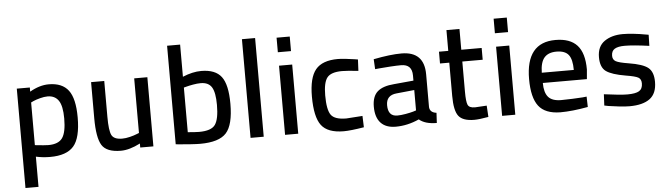

<svg xmlns="http://www.w3.org/2000/svg" viewBox="-53 -937 4814 1380"><g transform="rotate(-5 2354.0 -247.0)"><path d="M81 218V-499H175V-469Q246 -510 312 -510Q409 -510 454 -450.5Q499 -391 499 -255Q499 -107 447.5 -48Q396 11 278 11Q224 11 175 0V218ZM296 -424Q272 -424 242 -416Q212 -408 194 -400L175 -391V-83Q247 -75 272 -75Q345 -75 373.5 -115.5Q402 -156 402 -256Q402 -346 375.5 -385Q349 -424 296 -424Z M928 -499H1023V0H928V-29Q850 11 788 11Q685 11 651 -43.5Q617 -98 617 -239V-499H712V-240Q712 -142 728.5 -108.5Q745 -75 805 -75Q830 -75 860.5 -82.5Q891 -90 910 -98L928 -105Z M1412 -510Q1514 -510 1557.5 -452.5Q1601 -395 1601 -257Q1601 -105 1548.5 -47Q1496 11 1360 11Q1335 11 1291 8Q1247 5 1215 2L1184 -1V-712H1278V-480Q1350 -510 1412 -510ZM1360 -75Q1448 -75 1476 -115Q1504 -155 1504 -257Q1504 -347 1480.5 -385Q1457 -423 1401 -423Q1376 -423 1345.5 -417.5Q1315 -412 1297 -407L1278 -402V-80Q1337 -75 1360 -75Z M1724 0V-712H1819V0Z M1973 0V-499H2068V0ZM1973 -596V-701H2068V-596Z M2398 -510Q2420 -510 2456 -506Q2492 -502 2517 -498L2542 -494L2538 -412Q2459 -421 2421 -421Q2341 -421 2313 -385.5Q2285 -350 2285 -257Q2285 -154 2311.5 -116.5Q2338 -79 2422 -79L2539 -87L2542 -5Q2445 11 2396 11Q2280 11 2234.5 -49.5Q2189 -110 2189 -257Q2189 -393 2237.5 -451.5Q2286 -510 2398 -510Z M3021 -345V-108Q3024 -69 3071 -63L3067 10Q2983 10 2940 -27Q2856 11 2771 11Q2700 11 2663 -29Q2626 -69 2626 -146Q2626 -220 2665 -254.5Q2704 -289 2786 -295L2926 -308V-345Q2926 -426 2847 -426Q2816 -426 2769 -423Q2722 -420 2690 -417L2659 -414L2655 -486Q2776 -510 2857 -510Q3021 -510 3021 -345ZM2926 -240 2797 -227Q2722 -220 2722 -148Q2722 -68 2789 -68Q2815 -68 2849 -74Q2883 -80 2904 -86L2926 -93Z M3435 -414H3288V-196Q3288 -124 3298.5 -101Q3309 -78 3350 -78L3435 -83L3440 -1Q3373 11 3338 11Q3256 11 3225 -28Q3194 -67 3194 -174V-414H3127V-499H3194V-649H3288V-499H3435Z M3539 0V-499H3634V0ZM3539 -596V-701H3634V-596Z M3972 -76Q4006 -76 4052 -78Q4098 -80 4127 -82L4156 -85L4158 -10Q4044 11 3959 11Q3849 10 3802 -51.5Q3755 -113 3755 -246Q3755 -510 3968 -510Q4073 -510 4124 -454Q4175 -398 4175 -279L4169 -210H3851Q3851 -141 3879 -108.5Q3907 -76 3972 -76ZM3850 -284H4081Q4081 -361 4055 -393.5Q4029 -426 3968 -426Q3909 -426 3880 -392.5Q3851 -359 3850 -284Z M4639 -489 4637 -409Q4522 -425 4460 -425Q4412 -425 4388 -410.5Q4364 -396 4364 -361Q4364 -333 4386.5 -320.5Q4409 -308 4478 -297Q4579 -281 4617 -250.5Q4655 -220 4655 -148Q4655 -64 4604.5 -26.5Q4554 11 4458 11Q4428 11 4383 6Q4338 1 4307 -4L4277 -10L4281 -91Q4399 -75 4450 -75Q4509 -75 4534.5 -90.5Q4560 -106 4560 -145Q4560 -176 4539 -188Q4518 -200 4450 -211Q4349 -228 4309 -257Q4269 -286 4269 -359Q4269 -437 4321.5 -473.5Q4374 -510 4454 -510Q4487 -510 4533 -505Q4579 -500 4609 -494Z"/></g></svg>

Font: TypoPRO Titillium Text
Style: 600 wt
Weight: 600
Designer: Accademia di Belle Arti di Urbino and others
Foundry: Accademia di Belle Arti di Urbino and others.
Version: Version 25.000